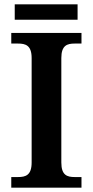

<svg xmlns="http://www.w3.org/2000/svg" viewBox="-20 -866 428 886"><path d="M48 -775H338V-846H48ZM32 0H356V-49H325C290 -49 263 -57 263 -116V-598C263 -657 290 -665 325 -665H356V-714H32V-665H63C98 -665 126 -657 126 -598V-116C126 -57 98 -49 63 -49H32Z"/></svg>

Font: Noto Serif Tamil SemiBold
Style: Regular
Weight: 600
Designer: Indian Type Foundry, Tom Grace, and the Monotype Design Team
Foundry: Monotype Imaging Inc.
Version: Version 2.004